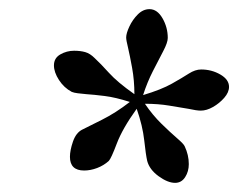

<svg xmlns="http://www.w3.org/2000/svg" viewBox="-20 -731 521 420"><path d="M264 -508Q233 -518 209 -521Q185 -524 169 -525Q158 -526 150 -527Q142 -528 137 -530Q120 -539 109 -556Q98 -573 98 -588Q98 -604 112 -612Q126 -620 142 -620Q156 -620 166.5 -617Q177 -614 187 -604Q200 -592 218.5 -571.5Q237 -551 274 -525Q274 -555 269 -582.5Q264 -610 260 -627Q258 -635 257 -640.5Q256 -646 256 -649Q256 -658 263 -673Q270 -688 281.5 -699.5Q293 -711 307 -711Q324 -711 335.5 -691Q347 -671 347 -648Q347 -638 337 -619Q327 -600 314.5 -575.5Q302 -551 293 -523Q333 -535 356 -548Q379 -561 393 -570Q407 -579 420 -579Q443 -579 462 -568Q481 -557 481 -541Q481 -529 470.5 -517Q460 -505 446 -497Q432 -489 419 -489Q415 -489 408 -490Q401 -491 392 -493Q374 -496 350 -500Q326 -504 297 -504Q314 -479 333.5 -460Q353 -441 367.5 -428.5Q382 -416 384 -411Q393 -392 393 -372Q393 -356 385 -343.5Q377 -331 363 -331Q347 -331 327 -345.5Q307 -360 302 -379Q299 -392 295.5 -424Q292 -456 279 -493Q248 -450 235.5 -417Q223 -384 218 -379Q207 -369 192.5 -363.5Q178 -358 164 -358Q133 -358 133 -388Q133 -402 139.5 -421Q146 -440 159 -447Q173 -454 203 -469Q233 -484 264 -508Z"/></svg>

Font: Tiro Tamil
Style: Italic
Weight: 400
Italic angle: -11°
Designer: Tamil: Fernando Mello & Fiona Ross, assisted by Kaja Sojewska. Latin: John Hudson with Paul Hanslow, assisted by Kaja So
Foundry: Tiro Typeworks Ltd.
Version: Version 1.52